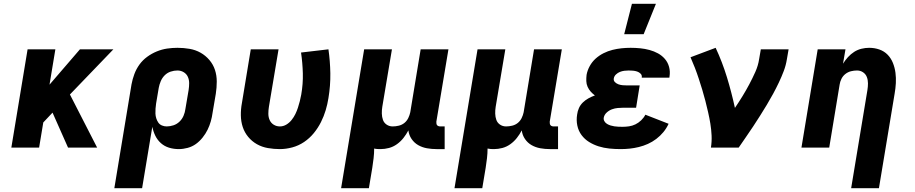

<svg xmlns="http://www.w3.org/2000/svg" viewBox="-20 -781 4840 1016"><path d="M340 0 258 -185 209 -133 187 0H40L126 -520H273L242 -333L403 -520H580L350 -281L494 0Z M585 215 676 -335Q681 -362 691 -389Q701 -416 718 -439.5Q735 -463 759 -480.5Q783 -498 810 -509Q837 -520 864.5 -524Q892 -528 919 -528Q952 -528 983.5 -522.5Q1015 -517 1041.5 -502Q1068 -487 1088 -463.5Q1108 -440 1117.5 -411Q1127 -382 1127 -349.5Q1127 -317 1122 -285L1105 -185Q1102 -162 1095.5 -139Q1089 -116 1078.5 -94.5Q1068 -73 1052 -53Q1036 -33 1016.5 -19Q997 -5 973 1.5Q949 8 926 8Q899 8 874.5 0.5Q850 -7 831.5 -23.5Q813 -40 802 -62.5Q791 -85 786 -110L732 215ZM862 -112Q880 -112 898 -118Q916 -124 930 -137.5Q944 -151 951.5 -169Q959 -187 961 -204L978 -304Q981 -323 981 -341Q981 -359 974 -374.5Q967 -390 952 -399Q937 -408 919 -408Q901 -408 883 -402Q865 -396 851.5 -382.5Q838 -369 830.5 -351Q823 -333 820 -316L806 -233Q804 -219 803 -206Q802 -193 802.5 -180Q803 -167 807 -154.5Q811 -142 818 -132Q825 -122 837 -117Q849 -112 862 -112Z M1461 8Q1429 8 1397.5 2.5Q1366 -3 1339.5 -18Q1313 -33 1293.5 -56.5Q1274 -80 1264.5 -109Q1255 -138 1254.5 -170.5Q1254 -203 1260 -235L1307 -520H1454L1403 -216Q1400 -198 1400 -179.5Q1400 -161 1407 -145.5Q1414 -130 1428.5 -121Q1443 -112 1461 -112Q1479 -112 1495 -121.5Q1511 -131 1523 -146Q1535 -161 1543 -177.5Q1551 -194 1556.5 -211Q1562 -228 1566.5 -245.5Q1571 -263 1574 -280Q1584 -337 1582.5 -393Q1581 -449 1573 -503L1718 -520Q1727 -458 1728 -393Q1729 -328 1718 -262Q1713 -230 1703.5 -198Q1694 -166 1678.5 -135Q1663 -104 1640.5 -76.5Q1618 -49 1589 -29.5Q1560 -10 1526.5 -1Q1493 8 1461 8Z M1785 215 1907 -520H2054L2003 -216Q2000 -198 2000.5 -180Q2001 -162 2006.5 -146.5Q2012 -131 2026 -121.5Q2040 -112 2058 -112Q2074 -112 2090.5 -116Q2107 -120 2120 -130.5Q2133 -141 2140.5 -156.5Q2148 -172 2151 -187L2206 -520H2353L2289 -137Q2289 -132 2289.5 -127Q2290 -122 2293 -118.5Q2296 -115 2300.5 -113.5Q2305 -112 2310 -112H2333V8H2290Q2264 8 2239 3.5Q2214 -1 2193 -13Q2172 -25 2158 -45.5Q2144 -66 2141 -91Q2130 -70 2115 -51Q2100 -32 2080.5 -18Q2061 -4 2038.5 2Q2016 8 1994 8Q1985 8 1976.5 7.5Q1968 7 1960 5Q1960 30 1957 56Q1954 82 1950 107L1932 215Z M2385 215 2507 -520H2654L2603 -216Q2600 -198 2600.5 -180Q2601 -162 2606.5 -146.5Q2612 -131 2626 -121.5Q2640 -112 2658 -112Q2674 -112 2690.5 -116Q2707 -120 2720 -130.5Q2733 -141 2740.5 -156.5Q2748 -172 2751 -187L2806 -520H2953L2889 -137Q2889 -132 2889.5 -127Q2890 -122 2893 -118.5Q2896 -115 2900.5 -113.5Q2905 -112 2910 -112H2933V8H2890Q2864 8 2839 3.5Q2814 -1 2793 -13Q2772 -25 2758 -45.5Q2744 -66 2741 -91Q2730 -70 2715 -51Q2700 -32 2680.5 -18Q2661 -4 2638.5 2Q2616 8 2594 8Q2585 8 2576.5 7.5Q2568 7 2560 5Q2560 30 2557 56Q2554 82 2550 107L2532 215Z M3264 8Q3234 8 3204.5 5Q3175 2 3148 -6.5Q3121 -15 3097.5 -29.5Q3074 -44 3057.5 -66Q3041 -88 3035 -116.5Q3029 -145 3034 -175Q3036 -192 3043.5 -209Q3051 -226 3064.5 -239Q3078 -252 3094.5 -261Q3111 -270 3128 -276Q3116 -285 3106 -296Q3096 -307 3089.5 -321.5Q3083 -336 3082.5 -352Q3082 -368 3084 -385Q3088 -408 3100.5 -431Q3113 -454 3132 -471Q3151 -488 3174 -499.5Q3197 -511 3221 -517Q3245 -523 3269 -525.5Q3293 -528 3317 -528Q3343 -528 3368 -525.5Q3393 -523 3417 -516.5Q3441 -510 3462 -498.5Q3483 -487 3498.5 -469Q3514 -451 3520.5 -427Q3527 -403 3523 -377L3522 -370H3376V-371Q3378 -383 3370 -391Q3362 -399 3351.5 -402.5Q3341 -406 3329.5 -407Q3318 -408 3307 -408Q3295 -408 3283.5 -406.5Q3272 -405 3260.5 -400.5Q3249 -396 3239.5 -387Q3230 -378 3228 -366Q3226 -354 3234.5 -346Q3243 -338 3253.5 -334.5Q3264 -331 3275 -330Q3286 -329 3298 -329H3365L3346 -211H3279Q3264 -211 3248.5 -209.5Q3233 -208 3218 -202.5Q3203 -197 3190.5 -185.5Q3178 -174 3175 -159Q3173 -149 3178 -140Q3183 -131 3192 -125.5Q3201 -120 3211 -117Q3221 -114 3231 -112.5Q3241 -111 3252 -110.5Q3263 -110 3274 -110Q3291 -110 3308.5 -112.5Q3326 -115 3342.5 -123Q3359 -131 3373 -144.5Q3387 -158 3395 -174L3518 -126Q3507 -102 3490.5 -82Q3474 -62 3453 -46Q3432 -30 3408.5 -19.5Q3385 -9 3360.5 -3Q3336 3 3312 5.5Q3288 8 3264 8ZM3283 -600 3324 -761H3451L3386 -600Z M3742 0Q3747 -32 3745.5 -64Q3744 -96 3739 -126.5Q3734 -157 3727 -187.5Q3720 -218 3712.5 -247.5Q3705 -277 3696 -306.5Q3687 -336 3677.5 -365Q3668 -394 3657 -422.5Q3646 -451 3634 -478L3767 -528Q3802 -453 3826.5 -373Q3851 -293 3869 -210Q3890 -241 3909 -272Q3928 -303 3945 -335Q3962 -367 3977 -400.5Q3992 -434 3997 -468L4006 -520H4153L4144 -468Q4139 -436 4127.5 -405.5Q4116 -375 4101.5 -344.5Q4087 -314 4071 -284.5Q4055 -255 4037.5 -226Q4020 -197 4002 -168.5Q3984 -140 3965.5 -112Q3947 -84 3927.5 -56Q3908 -28 3889 0Z M4484 215 4570 -304Q4573 -322 4573 -340Q4573 -358 4567 -373.5Q4561 -389 4547 -398.5Q4533 -408 4515 -408Q4499 -408 4483 -404Q4467 -400 4453.5 -389.5Q4440 -379 4432.5 -363.5Q4425 -348 4423 -333L4368 0H4221L4307 -520H4454L4441 -444Q4452 -462 4467 -478.5Q4482 -495 4500 -506.5Q4518 -518 4538.5 -523Q4559 -528 4579 -528Q4608 -528 4633.5 -519Q4659 -510 4677 -491.5Q4695 -473 4705 -448Q4715 -423 4718.5 -396Q4722 -369 4720.5 -341Q4719 -313 4714 -285L4631 215Z"/></svg>

Font: Iosevka Heavy Extended
Style: Italic
Weight: 900
Width: 7
Italic angle: -9°
Monospace: yes
Designer: Belleve Invis
Foundry: Belleve Invis
Version: Version 32.5.0; ttfautohint (v1.8.4)